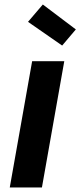

<svg xmlns="http://www.w3.org/2000/svg" viewBox="-20 -823 353 843"><path d="M22.9 0 121.1 -554.2H262.2L164.1 0ZM103 -727.1 168 -803.2 313 -693.8 252.9 -623Z"/></svg>

Font: SVN-Poppins SemiBold
Style: Italic
Weight: 600
Italic angle: -10°
Designer: Ninad Kale (Devanagari), Jonny Pinhorn (Latin)
Foundry: Indian Type Foundry
Version: Version 3.002 2017